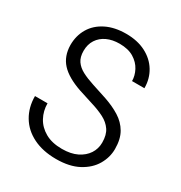

<svg xmlns="http://www.w3.org/2000/svg" viewBox="-170 -834 912 968"><g transform="rotate(30 286.0 -350.0)"><path d="M294 12Q217 12 160.5 -16Q104 -44 74 -94.5Q44 -145 44 -210H117Q117 -166 137 -129Q157 -92 196.5 -69.5Q236 -47 294 -47Q346 -47 381.5 -64.5Q417 -82 436 -111Q455 -140 455 -176Q455 -221 436.5 -248Q418 -275 386 -291.5Q354 -308 313 -320.5Q272 -333 227 -348Q146 -376 108.5 -417Q71 -458 70 -522Q70 -577 95.5 -620Q121 -663 170 -687.5Q219 -712 286 -712Q352 -712 400.5 -687Q449 -662 475.5 -618.5Q502 -575 502 -520H430Q430 -551 414 -581.5Q398 -612 365.5 -632Q333 -652 282 -652Q241 -652 209.5 -637.5Q178 -623 160 -595.5Q142 -568 142 -530Q142 -494 157.5 -471.5Q173 -449 201.5 -434Q230 -419 269 -406.5Q308 -394 356 -378Q406 -361 444.5 -337Q483 -313 505 -275.5Q527 -238 527 -180Q527 -132 501.5 -88Q476 -44 424 -16Q372 12 294 12Z"/></g></svg>

Font: DM Sans 24pt Light
Style: Regular
Weight: 300
Designer: Colophon Foundry, Jonny Pinhorn
Foundry: Colophon Foundry
Version: Version 4.004;gftools[0.9.30]